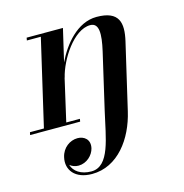

<svg xmlns="http://www.w3.org/2000/svg" viewBox="-166 -570 893 930"><g transform="rotate(-15 280.0 -105.0)"><path d="M-56 -13.5 -59 0H192L194.5 -13.5H126L174.5 -225.5H175C194.5 -309 276 -439 359.5 -439C405 -439 404.5 -384 385.5 -301L320.5 -20C291 107 275.5 247 183 247C130.5 247 96.5 222.5 86.5 188.5C97.5 198 113 204 130.5 204C171.5 203.5 203.5 172 211.5 139C221.5 95.5 191 74 158.5 74C120.5 74 82.5 101 72.5 146C58 207.5 98 260 183 260C313 260 398 141.5 428 11.5L505 -319.5C525 -406.5 514 -469.5 399.5 -469.5C302 -469.5 229 -377.5 191 -297L229 -460H47L44.5 -446.5H114.5L14 -13.5Z"/></g></svg>

Font: Bodoni* 16pt Medium
Style: Italic
Weight: 500
Italic angle: -13°
Version: Version 2.3